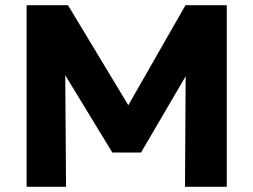

<svg xmlns="http://www.w3.org/2000/svg" viewBox="-20 -720 976 740"><path d="M82.5 0V-700H242L474.5 -314.5L695 -700H854V0H693L695.5 -426L523.5 -132H413L231.5 -430L234.5 0Z"/></svg>

Font: Geologica
Style: Bold
Weight: 700
Designer: Sindre Bremnes, Frode Helland
Foundry: Monokrom Skriftforlag AS
Version: Version 1.010; ttfautohint (v1.8.4.7-5d5b);gftools[0.9.28]